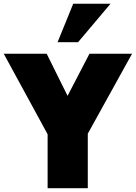

<svg xmlns="http://www.w3.org/2000/svg" viewBox="-31 -995 718 1015"><path d="M220.7 0V-285.2L-11.2 -710.9H215.8L326.2 -488.3L441.9 -710.9H667L433.1 -288.1V0ZM273.4 -772 356 -975.1H553.2L381.8 -772Z"/></svg>

Font: Comme Black
Style: Regular
Weight: 900
Version: Version 1.000;gftools[0.9.27]